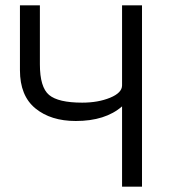

<svg xmlns="http://www.w3.org/2000/svg" viewBox="-20 -702 634 722"><path d="M439 -682H514V0H439V-302Q376 -247 265 -247Q171 -247 113 -294.5Q55 -342 55 -438V-682H130V-460Q130 -374 164.5 -345Q199 -316 289 -316Q349 -316 394 -334.5Q439 -353 439 -381Z"/></svg>

Font: Didact Gothic
Style: Regular
Weight: 400
Designer: Daniel Johnson
Foundry: Daniel Johnson
Version: Version 2.101;PS 002.101;hotconv 1.0.88;makeotf.lib2.5.64775